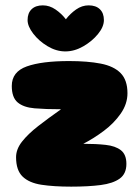

<svg xmlns="http://www.w3.org/2000/svg" viewBox="-20 -698 496 717"><path d="M246 -1Q181 -1 135 -8Q89 -15 64.5 -38.5Q40 -62 40 -111Q40 -141 62.5 -169.5Q85 -198 123 -227.5Q161 -257 208 -290Q150 -290 109 -293.5Q68 -297 46 -315.5Q24 -334 24 -377Q24 -430 80 -450Q136 -470 238 -470Q307 -470 356 -460.5Q405 -451 430.5 -425Q456 -399 456 -350Q456 -310 431 -274Q406 -238 368 -209.5Q330 -181 291 -161Q338 -161 374.5 -157Q411 -153 431.5 -137Q452 -121 452 -86Q452 -49 427 -31Q402 -13 356 -7Q310 -1 246 -1ZM140 -678Q165 -678 187.5 -662.5Q210 -647 226 -626Q242 -647 264 -662.5Q286 -678 311 -678Q338 -678 353 -663.5Q368 -649 368 -623Q368 -598 346 -571Q324 -544 291 -525Q258 -506 224 -506Q190 -506 157.5 -525.5Q125 -545 104 -572.5Q83 -600 83 -623Q83 -649 98 -663.5Q113 -678 140 -678Z"/></svg>

Font: Cherry Bomb One
Style: Regular
Weight: 400
Designer: satsuyako
Foundry: satsuyako
Version: Version 4.100; ttfautohint (v1.8.3)